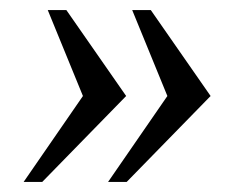

<svg xmlns="http://www.w3.org/2000/svg" viewBox="-20 -378 481 382"><path d="M75 -358H112L231 -187L64 -16H27L145 -187ZM243 -358H280L399 -187L232 -16H195L313 -187Z"/></svg>

Font: Unna
Style: Italic
Weight: 400
Italic angle: -8.05°
Designer: Jorge de Buen Unna
Foundry: Omnibus-Type
Version: Version 2.008